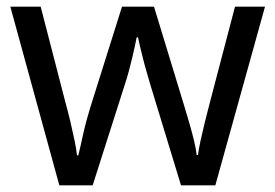

<svg xmlns="http://www.w3.org/2000/svg" viewBox="-20 -557 826 576"><path d="M431 -303Q425 -324 419 -344.5Q413 -365 408.5 -383.5Q404 -402 400 -418Q396 -434 394 -445H390Q388 -434 384.5 -418Q381 -402 376.5 -383Q372 -364 366.5 -343.5Q361 -323 354 -302L258 -1H158L11 -537H102L176 -251Q184 -222 191 -192.5Q198 -163 203.5 -136.5Q209 -110 211 -91H215Q218 -103 222 -121Q226 -139 230.5 -159Q235 -179 240.5 -199Q246 -219 251 -235L346 -537H442L534 -235Q541 -212 548.5 -186Q556 -160 562 -135.5Q568 -111 570 -92H574Q576 -109 581.5 -134.5Q587 -160 594.5 -190.5Q602 -221 610 -251L685 -537H775L626 -1H523Z"/></svg>

Font: lbangla25
Style: Book
Weight: 400
Designer: Jelle Bosma - Monotype Design Team
Foundry: Monotype Imaging Inc.
Version: Version 2.003